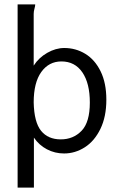

<svg xmlns="http://www.w3.org/2000/svg" viewBox="-20 -685 540 872"><path d="M60 -665H140Q140 -658 136.5 -645.5Q133 -633 133 -622V-387Q156 -423 194.5 -445Q233 -467 272 -467Q324 -467 367.5 -440.5Q411 -414 437 -361Q463 -308 463 -232Q463 -155 436 -99.5Q409 -44 365 -16Q321 12 271 12Q229 12 193 -7Q157 -26 134 -60V167H60ZM388 -219Q388 -307 354 -356.5Q320 -406 259 -406Q202 -406 167.5 -358Q133 -310 133 -220Q135 -130 166.5 -91Q198 -52 256 -52Q313 -52 350.5 -91Q388 -130 388 -219Z"/></svg>

Font: Vazir Code
Style: Code
Weight: 400
Foundry: DejaVu fonts team - Redesigned by Saber Rastikerdar
Version: Version 1.1.2